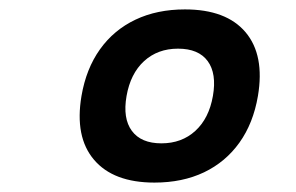

<svg xmlns="http://www.w3.org/2000/svg" viewBox="-20 -723 626 406"><path d="M306.6 -336.9Q219.7 -336.9 178.7 -385.3Q137.7 -433.6 152.3 -520Q162.1 -577.6 191.4 -618.7Q220.7 -659.7 266.4 -681.4Q312 -703.1 371.1 -703.1Q458.5 -703.1 499.3 -654.8Q540 -606.4 525.4 -520Q515.6 -462.4 486.3 -421.4Q457 -380.4 411.4 -358.6Q365.7 -336.9 306.6 -336.9ZM321.3 -419.9Q364.3 -419.9 393.1 -446.3Q421.9 -472.7 430.2 -520Q438.5 -567.4 419.2 -593.8Q399.9 -620.1 356.4 -620.1Q313.5 -620.1 284.7 -593.8Q255.9 -567.4 247.6 -520Q239.3 -472.7 258.8 -446.3Q278.3 -419.9 321.3 -419.9Z"/></svg>

Font: Cascadia Mono NF
Style: Italic
Weight: 400
Italic angle: -10°
Monospace: yes
Designer: Aaron Bell
Foundry: Saja Typeworks
Version: Version 2404.023